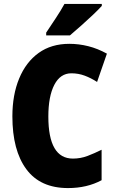

<svg xmlns="http://www.w3.org/2000/svg" viewBox="-20 -947 590 977"><path d="M343 -574Q287 -574 256.5 -515.5Q226 -457 226 -354Q226 -140 351 -140Q390 -140 425.5 -153.5Q461 -167 497 -185V-30Q423 10 326 10Q185 10 114 -86Q43 -182 43 -355Q43 -464 77.5 -547.5Q112 -631 176.5 -677.5Q241 -724 333 -724Q381 -724 429 -712Q477 -700 524 -674L474 -530Q443 -550 411 -562Q379 -574 343 -574ZM498 -917Q482 -899 453.5 -872Q425 -845 393.5 -817Q362 -789 336 -767H215V-781Q239 -817 264.5 -855.5Q290 -894 308 -927H498Z"/></svg>

Font: Noto Sans Thai Cond Blk
Style: Regular
Weight: 900
Width: 3
Designer: Monotype Design Team
Foundry: Monotype Imaging Inc.
Version: Version 2.002; ttfautohint (v1.8.4.7-5d5b)